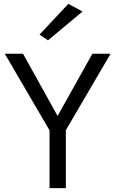

<svg xmlns="http://www.w3.org/2000/svg" viewBox="-20 -980 601 1000"><path d="M410 -920 230 -770 186 -800 336 -960ZM461 -700H556L323 -302V0H238V-301L5 -700H100L280 -376Z"/></svg>

Font: renner_400book
Style: Book
Weight: 400
Version: Version 003.000 ; ttfautohint (v0.97) -l 8 -r 50 -G 200 -x 1